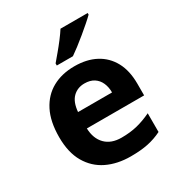

<svg xmlns="http://www.w3.org/2000/svg" viewBox="-182 -889 954 1022"><g transform="rotate(-30 295.5 -378.0)"><path d="M303 -556Q379 -556 433.5 -527Q488 -498 518 -443Q548 -388 548 -308V-236H196Q198 -173 233.5 -137Q269 -101 332 -101Q385 -101 428 -111.5Q471 -122 517 -144V-29Q477 -9 432.5 0.5Q388 10 325 10Q243 10 180 -20.5Q117 -51 81 -113Q45 -175 45 -269Q45 -365 77.5 -428.5Q110 -492 168 -524Q226 -556 303 -556ZM304 -450Q261 -450 232.5 -422Q204 -394 199 -335H408Q408 -368 396.5 -394Q385 -420 362 -435Q339 -450 304 -450ZM507 -756Q493 -742 470 -722Q447 -702 420.5 -680Q394 -658 368.5 -638.5Q343 -619 324 -606H225V-619Q241 -638 262.5 -663.5Q284 -689 305 -716.5Q326 -744 340 -766H507Z"/></g></svg>

Font: Noto Sans Devanagari
Style: Regular
Weight: 400
Designer: Jelle Bosma - Monotype Design Team
Foundry: Monotype Imaging Inc.
Version: Version 2.003